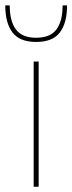

<svg xmlns="http://www.w3.org/2000/svg" viewBox="-25 -710 275 730"><path d="M103 0V-476H122V0ZM112.5 -550.5Q50 -550.5 22.5 -586.5Q-5 -622.5 -5 -689.5H12Q12 -629.5 35.5 -598Q59 -566.5 112.5 -566.5Q166 -566.5 189.5 -598Q213 -629.5 213 -689.5H230Q230 -622.5 202.5 -586.5Q175 -550.5 112.5 -550.5Z"/></svg>

Font: Anek Latin Expanded Thin
Style: Regular
Weight: 250
Width: 7
Designer: Yesha Goshar
Foundry: Ek Type
Version: Version 1.003